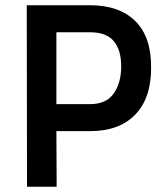

<svg xmlns="http://www.w3.org/2000/svg" viewBox="-20 -712 638 732"><path d="M195 -212 196 0H83L82 -692H323Q435 -692 496 -631.5Q557 -571 556 -455Q557 -339 496 -275.5Q435 -212 323 -212ZM323 -315Q385 -315 413.5 -355.5Q442 -396 442 -459Q442 -522 413.5 -555.5Q385 -589 323 -589H195V-315Z"/></svg>

Font: Panefresco 750wt
Style: Regular
Weight: 750
Foundry: Campivisivi & Chank Co
Version: Version 1.000